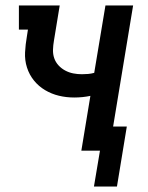

<svg xmlns="http://www.w3.org/2000/svg" viewBox="-20 -550 540 701"><path d="M323 131 345 0H277L310 -200Q296 -197 281 -195.5Q266 -194 251 -194Q222 -194 195 -200.5Q168 -207 144.5 -221Q121 -235 104 -256Q87 -277 78.5 -303.5Q70 -330 71.5 -359Q73 -388 78 -416L82 -442H49V-530H198Q193 -498 187.5 -466Q182 -434 177 -402Q174 -385 173.5 -368.5Q173 -352 178 -337.5Q183 -323 193.5 -311.5Q204 -300 218 -292.5Q232 -285 247.5 -282Q263 -279 279 -279Q291 -279 302 -280Q313 -281 324 -284L365 -530H466L393 -88H443L407 131Z"/></svg>

Font: Iosevka Slab Semibold
Style: Italic
Weight: 600
Italic angle: -9°
Monospace: yes
Designer: Belleve Invis
Foundry: Belleve Invis
Version: Version 11.1.1; ttfautohint (v1.8.3)